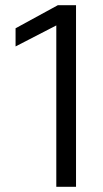

<svg xmlns="http://www.w3.org/2000/svg" viewBox="-20 -720 398 740"><path d="M197 -622 40 -541V-611L203 -700H273V0H197Z"/></svg>

Font: Chakra Petch
Style: Regular
Weight: 400
Designer: Katatrad Aksorn Co.,Ltd.
Foundry: Cadson Demak Co.,Ltd.
Version: Version 1.000; ttfautohint (v1.6)